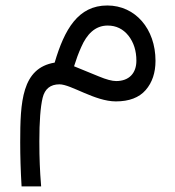

<svg xmlns="http://www.w3.org/2000/svg" viewBox="-20 -355 627 686"><path d="M175.3 -131.3C57.6 -111.8 52.2 9.8 52.2 153.3C52.2 204.6 53.7 252.9 57.1 311H127C124.5 281.2 123 254.9 122.1 231.9C121.1 209 120.6 181.6 120.6 149.9C120.6 79.1 124.5 27.3 132.3 -5.4C140.1 -37.6 160.2 -53.7 192.4 -53.7C233.9 -53.7 318.8 7.3 394 7.3C441.4 7.3 477.1 -6.3 500.5 -33.2C523.9 -60.1 535.6 -95.2 535.6 -137.7C535.6 -252 463.4 -335.4 363.3 -335.4C259.3 -335.4 210.4 -250.5 175.3 -131.3ZM467.3 -138.2C467.3 -93.8 441.4 -65.4 395 -65.4C380.4 -65.4 359.9 -70.8 333 -82C306.2 -92.8 276.4 -105 244.6 -118.2C252 -142.1 260.3 -165 270.5 -187.5C290 -231.9 319.3 -263.7 364.7 -263.7C395 -263.7 419.9 -251.5 439 -227.5C458 -203.1 467.3 -173.3 467.3 -138.2Z"/></svg>

Font: Vazirmatn Light
Style: Regular
Weight: 300
Designer: Saber Rastikerdar
Foundry: Saber Rastikerdar
Version: Version 33.003